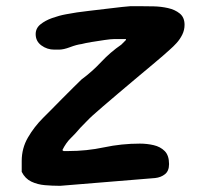

<svg xmlns="http://www.w3.org/2000/svg" viewBox="-20 -668 669 619"><path d="M170 -69Q149 -69 125 -71Q101 -73 81 -82.5Q61 -92 50 -114V-149Q50 -190 70 -224.5Q90 -259 119 -288Q127 -296 143.5 -312.5Q160 -329 179.5 -349Q199 -369 216.5 -386Q234 -403 243 -412Q277 -437 306.5 -468.5Q336 -500 371 -524L386 -539V-542H347Q338 -542 317 -539Q296 -536 275 -532.5Q254 -529 243 -526Q227 -524 206 -516Q185 -508 170 -508H155Q132 -508 113.5 -521.5Q95 -535 95 -558Q95 -577 110.5 -589.5Q126 -602 148.5 -610Q171 -618 193 -622Q215 -626 228 -628Q241 -630 267 -633Q293 -636 322 -639.5Q351 -643 373 -645.5Q395 -648 400 -648H435Q452 -648 475.5 -647.5Q499 -647 521.5 -642Q544 -637 559.5 -624.5Q575 -612 575 -588Q575 -571 567.5 -556Q560 -541 549 -529Q539 -518 527.5 -508Q516 -498 505 -488Q495 -479 472 -460Q449 -441 420 -416.5Q391 -392 362.5 -368Q334 -344 311.5 -324.5Q289 -305 279 -296Q269 -287 259 -276.5Q249 -266 239 -256Q223 -237 208 -222.5Q193 -208 181 -184L185 -181H200Q259 -181 315.5 -193Q372 -205 431 -205Q454 -205 475.5 -200Q497 -195 511 -181Q525 -167 525 -139Q525 -117 512 -106.5Q499 -96 480 -94L175 -69Z"/></svg>

Font: Fuzzy Bubbles
Style: Bold
Weight: 700
Designer: Robert E. Leuschke
Foundry: Robert E. Leuschke
Version: Version 1.010; ttfautohint (v1.8.3)